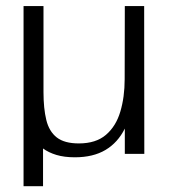

<svg xmlns="http://www.w3.org/2000/svg" viewBox="-20 -520 586 649"><path d="M59.6 109.4V-499.5H127V-209Q127 -153.3 136.5 -114.5Q146 -75.7 171.9 -55.4Q197.8 -35.2 246.6 -35.2Q304.2 -35.2 338.1 -64.2Q372.1 -93.3 386.7 -142.6Q401.4 -191.9 401.4 -252L401.9 -499.5H467.3L467.8 0H401.9V-85.4Q378.4 -38.1 336.7 -13.2Q294.9 11.7 232.9 11.7Q197.3 11.7 170.7 3.7Q144 -4.4 125.5 -18.1V109.4Z"/></svg>

Font: Pontano Sans Light
Style: Regular
Weight: 300
Designer: Vernon Adams
Foundry: Vernon Adams
Version: Version 2.001